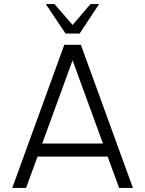

<svg xmlns="http://www.w3.org/2000/svg" viewBox="-20 -919 710 939"><path d="M294.5 -700H375.5L630 0H562.5L506.5 -153H163.5L107.5 0H40ZM186.5 -217H483.5L335 -624ZM300.5 -755 204 -899H246.5L335 -797L422.5 -899H464.5L369.5 -755Z"/></svg>

Font: Urbanist Light
Style: Regular
Weight: 300
Designer: Corey Hu
Foundry: Corey Hu
Version: Version 1.330; ttfautohint (v1.8.4.7-5d5b)